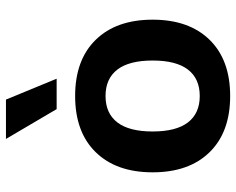

<svg xmlns="http://www.w3.org/2000/svg" viewBox="-94 -688 792 644"><g transform="rotate(-90 302.0 -366.0)"><path d="M558 -250Q558 -128 490.5 -59Q423 10 302 10Q181 10 113.5 -59Q46 -128 46 -250Q46 -372 113.5 -441Q181 -510 302 -510Q423 -510 490.5 -441Q558 -372 558 -250ZM183 -250Q183 -171 213.5 -131.5Q244 -92 302 -92Q360 -92 390.5 -131.5Q421 -171 421 -250Q421 -329 390.5 -368.5Q360 -408 302 -408Q244 -408 213.5 -368.5Q183 -329 183 -250ZM360 -572H258L158 -742H290Z"/></g></svg>

Font: Work Sans SemiBold
Style: Regular
Weight: 600
Designer: Wei Huang
Foundry: Wei Huang
Version: Version 1.500